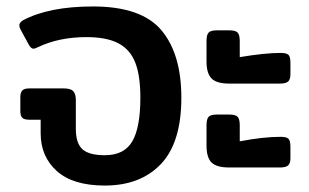

<svg xmlns="http://www.w3.org/2000/svg" viewBox="-20 -560 959 595"><path d="M106 -147V-189H71Q55 -189 49 -195Q43 -201 43 -217V-259Q43 -273 49 -279.5Q55 -286 70 -286H178Q199 -286 207 -277.5Q215 -269 215 -250V-161Q215 -116 235.5 -97.5Q256 -79 305 -79Q365 -79 390 -122Q415 -165 415 -257Q415 -326 399 -366.5Q383 -407 346.5 -426Q310 -445 248 -445Q163 -445 98 -414Q88 -409 84 -409Q76 -409 69 -422L44 -468Q40 -475 40 -482Q40 -490 51 -497Q132 -540 268 -540Q418 -540 480 -466.5Q542 -393 542 -257Q542 -118 478.5 -51.5Q415 15 305 15Q206 15 156 -30Q106 -75 106 -147Z M620 -369V-433Q620 -452 626.5 -459Q633 -466 652 -466H691Q710 -466 716.5 -459Q723 -452 723 -432V-383Q801 -396 849 -396Q868 -396 874 -390Q880 -384 880 -366V-330Q880 -314 873 -307.5Q866 -301 848 -301H690Q651 -301 635.5 -317Q620 -333 620 -369ZM620 -109V-172Q620 -191 626.5 -198Q633 -205 652 -205H691Q710 -205 716.5 -198Q723 -191 723 -171V-122Q796 -136 849 -136Q868 -136 874 -130Q880 -124 880 -105V-69Q880 -54 873 -47.5Q866 -41 848 -41H690Q651 -41 635.5 -56.5Q620 -72 620 -109Z"/></svg>

Font: Mitr
Style: Regular
Weight: 400
Designer: Thanarat Vachiruckul
Foundry: Cadson Demak
Version: Version 1.003